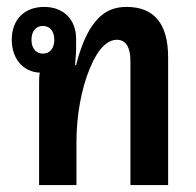

<svg xmlns="http://www.w3.org/2000/svg" viewBox="-20 -535 568 555"><path d="M93 0H201V-125C201 -200 215 -279 240 -338C263 -394 290 -420 318 -420C344 -420 357 -398 357 -359V0H466V-369C466 -467 425 -515 346 -515C301 -515 270 -496 244 -457C226 -429 212 -394 200 -347H197C199 -374 200 -382 200 -392V-423C200 -479 163 -515 108 -515C50 -515 14 -478 14 -420C14 -365 47 -327 95 -325C93 -314 93 -304 93 -292ZM104 -380C84 -380 71 -395 71 -420C71 -444 83 -460 104 -460C124 -460 137 -445 137 -420C137 -395 124 -380 104 -380Z"/></svg>

Font: Noto Sans Thai Looped UI Narrow Medium
Style: Regular
Weight: 500
Width: 4
Designer: Cadson Demak Team
Foundry: Cadson Demak Co., Ltd.
Version: Version 1.000